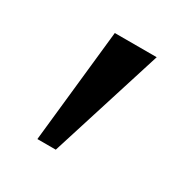

<svg xmlns="http://www.w3.org/2000/svg" viewBox="-93 -909 492 506"><g transform="rotate(30 153.0 -656.0)"><path d="M246.5 -828 138 -484H82L119 -828Z"/></g></svg>

Font: Merriweather 24pt SemiBold
Style: Regular
Weight: 600
Designer: Eben Sorkin
Foundry: Eben Sorkin
Version: Version 2.100